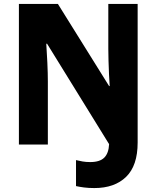

<svg xmlns="http://www.w3.org/2000/svg" viewBox="-20 -734 795 975"><path d="M459 221Q430 221 407 218Q384 215 366 211V79Q382 83 399.5 86Q417 89 438 89Q487 89 509.5 66.5Q532 44 534 -2L219 -512H215Q218 -469 220.5 -415Q223 -361 223 -320V0H76V-714H274L534 -297H537Q535 -325 533.5 -359Q532 -393 531 -426.5Q530 -460 530 -486V-714H679V-10Q679 107 620.5 164Q562 221 459 221Z"/></svg>

Font: Noto Sans SemiCondensed ExtraBold
Style: Regular
Weight: 800
Width: 4
Designer: Monotype Design Team
Foundry: Monotype Imaging Inc.
Version: Version 2.013; ttfautohint (v1.8.4.7-5d5b)